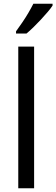

<svg xmlns="http://www.w3.org/2000/svg" viewBox="-20 -1010 302 1030"><path d="M163 0H78V-760H163ZM262 -980Q253 -966 236 -946Q219 -926 199 -904.5Q179 -883 159 -863.5Q139 -844 122 -830H66V-842Q82 -864 99.5 -889.5Q117 -915 132.5 -941.5Q148 -968 159 -990H262Z"/></svg>

Font: Noto Sans Khmer SemiCondensed
Style: Regular
Weight: 400
Width: 4
Designer: Danh Hong and the Monotype Design Team
Foundry: Monotype Imaging Inc.
Version: Version 2.004